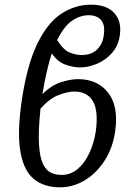

<svg xmlns="http://www.w3.org/2000/svg" viewBox="-20 -790 556 820"><path d="M236 10Q168 10 125 -25Q82 -60 67.5 -140Q53 -220 72 -355Q95 -512 139 -602.5Q183 -693 242 -731.5Q301 -770 369 -770Q435 -770 467.5 -735Q500 -700 492 -641Q486 -595 458.5 -564Q431 -533 394 -517.5Q357 -502 321 -502Q294 -502 260.5 -513.5Q227 -525 201 -562Q190 -528 180 -484.5Q170 -441 161 -388Q200 -426 240.5 -439Q281 -452 313 -452Q396 -452 441.5 -394.5Q487 -337 472 -230Q462 -159 427 -104.5Q392 -50 342 -20Q292 10 236 10ZM359 -725Q323 -725 288.5 -702Q254 -679 224 -619Q251 -576 278 -565.5Q305 -555 328 -555Q370 -555 394 -578Q418 -601 423 -638Q430 -683 412 -704Q394 -725 359 -725ZM297 -399Q269 -399 230 -384Q191 -369 153 -326Q143 -230 146.5 -173.5Q150 -117 164 -89Q178 -61 198.5 -52Q219 -43 243 -43Q282 -43 312 -68.5Q342 -94 361.5 -136Q381 -178 389 -228Q401 -316 377 -357.5Q353 -399 297 -399Z"/></svg>

Font: Noto Serif Condensed
Style: Italic
Weight: 400
Width: 3
Italic angle: -12°
Designer: Monotype Design Team
Foundry: Monotype Imaging Inc.
Version: Version 2.014; ttfautohint (v1.8.4.7-5d5b)